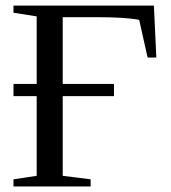

<svg xmlns="http://www.w3.org/2000/svg" viewBox="-20 -675 618 695"><path d="M308.1 0H28.8V-25.9L112.8 -38.6V-327.1H28.8V-371.1H112.8V-615.7L28.8 -628.9V-654.8H537.1L545.9 -466.8H514.2L483.9 -603Q435.1 -612.8 331.1 -612.8H207V-371.1H392.6V-327.1H207V-38.6L308.1 -25.9Z"/></svg>

Font: Times New Roman
Style: Regular
Weight: 400
Designer: Steve Matteson
Foundry: Ascender Corporation
Version: Version 2.00.3